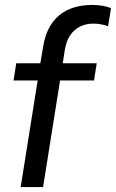

<svg xmlns="http://www.w3.org/2000/svg" viewBox="-20 -760 471 780"><path d="M64 0 133 -433H35L46 -503H169L140 -480L155 -569Q168 -653 219 -696.5Q270 -740 356 -740Q376 -740 396.5 -736.5Q417 -733 431 -727L419 -653Q408 -658 392 -661Q376 -664 359 -664Q329 -664 305 -652Q281 -640 265 -616.5Q249 -593 243 -555L232 -484L221 -503H373L362 -433H224L155 0Z"/></svg>

Font: Mulish ExtraLight Medium
Style: Italic
Weight: 500
Italic angle: -9°
Version: Version 3.603